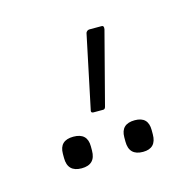

<svg xmlns="http://www.w3.org/2000/svg" viewBox="-48 -844 302 305"><g transform="rotate(-15 103.0 -691.0)"><path d="M94 -667Q89 -667 91 -673L116 -792Q118 -796 122 -796H142Q146 -796 145 -790L114 -671Q113 -667 110 -667ZM53 -586Q30 -586 30 -609V-616Q30 -638 53 -638Q76 -638 76 -616V-609Q76 -586 53 -586ZM154 -586Q131 -586 131 -609V-616Q131 -638 154 -638Q176 -638 176 -616V-609Q176 -586 154 -586Z"/></g></svg>

Font: Sofia Sans Cond ExtraLight
Style: Regular
Weight: 200
Width: 3
Designer: Botio Nikoltchev, Ani Petrova
Foundry: lettersoup
Version: Version 4.100; ttfautohint (v1.8.3)